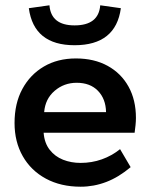

<svg xmlns="http://www.w3.org/2000/svg" viewBox="-20 -687 561 726"><path d="M474 -55Q429 -17 382 1Q335 19 285 19Q210 19 153.5 -11.5Q97 -42 66 -96.5Q35 -151 35 -222Q35 -296 64.5 -350.5Q94 -405 146 -435.5Q198 -466 267 -466Q336 -466 387 -438Q438 -410 466 -359.5Q494 -309 494 -241Q494 -229 492.5 -214Q491 -199 489 -185H145Q148 -146 168 -120.5Q188 -95 218.5 -83Q249 -71 285 -71Q327 -71 365 -84.5Q403 -98 434 -123ZM381 -263Q380 -313 350.5 -343.5Q321 -374 270 -374Q222 -374 186.5 -343.5Q151 -313 147 -263ZM262 -516Q108 -516 89 -656L167 -667Q173 -591 262 -591Q353 -591 359 -667L437 -656Q418 -516 262 -516Z"/></svg>

Font: Podkova
Style: Bold
Weight: 700
Designer: Ilya Yudin
Foundry: Cyreal (www.cyreal.org)
Version: Version 2.102; ttfautohint (v1.8.1.43-b0c9)